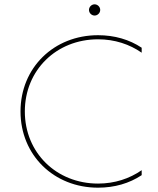

<svg xmlns="http://www.w3.org/2000/svg" viewBox="-20 -866 730 889"><path d="M434 3C510 3 579 -17 636 -55V-78C580 -39 511 -16 434 -16C241 -16 95 -159 95 -350C95 -541 241 -684 434 -684C511 -684 580 -661 636 -622V-645C579 -683 510 -703 434 -703C229 -703 75 -552 75 -350C75 -148 229 3 434 3ZM418 -794C432 -794 444 -806 444 -820C444 -834 432 -846 418 -846C404 -846 392 -834 392 -820C392 -806 404 -794 418 -794Z"/></svg>

Font: Chess Sans Thin
Style: Regular
Weight: 100
Designer: Wolf Bōese
Foundry: Wolf Bōese
Version: Version 7.223;Glyphs 3.3 (3306)